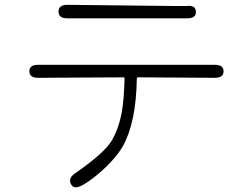

<svg xmlns="http://www.w3.org/2000/svg" viewBox="-20 -744 1040 797"><path d="M318 27Q285 43 274 19Q263 -5 291 -24Q413 -109 443 -159Q473 -209 486 -281Q495 -334 497 -418Q497 -423 492 -423L138 -421Q102 -421 102 -448Q102 -475 138 -475H872Q908 -475 908 -448Q908 -421 872 -421L553 -423Q548 -423 548 -418Q545 -237 491 -139Q463 -90 410.5 -42Q358 6 318 27ZM259 -668Q223 -668 223 -696Q223 -724 259 -724L710 -719Q752 -719 755 -719Q792 -724 793 -696Q795 -668 758 -668Z"/></svg>

Font: Resource Han Rounded KR Light
Style: Regular
Weight: 300
Designer: Cyano Hao (round all glyphs); Ryoko NISHIZUKA 西塚涼子 (kana, bopomofo & ideographs); Paul D. Hunt (Latin, Greek & Cyrillic)
Foundry: Cyano Hao
Version: 0.990